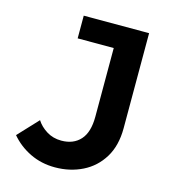

<svg xmlns="http://www.w3.org/2000/svg" viewBox="-105 -776 781 874"><g transform="rotate(15 285.0 -339.5)"><path d="M25 -85 113 -179Q130 -152 160.5 -133Q191 -114 230 -114Q287 -114 319.5 -150Q352 -186 352 -259V-583H182V-690H490V-242Q490 -160 455.5 -103.5Q421 -47 362.5 -18Q304 11 233 11Q169 11 115.5 -15Q62 -41 25 -85Z"/></g></svg>

Font: Radio Canada SemiBold
Style: Regular
Weight: 600
Designer: Charles Daoud, Etienne Aubert Bonn, Alexandre Saumier Demers, Jacques Le Bailly
Foundry: Radio-Canada
Version: Version 2.104; ttfautohint (v1.8.4.7-5d5b);gftools[0.9.28.de